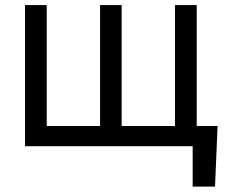

<svg xmlns="http://www.w3.org/2000/svg" viewBox="-20 -565 906 742"><path d="M820.8 -78.1 811 156.2H724.6V0H653.3V-78.1ZM76.7 -545.4H160.6V-78.1H366.7V-545.4H450.2V-78.1H656.2V-545.4H740.2V0H76.7Z"/></svg>

Font: Sahel VF Regular
Style: Regular
Weight: 400
Foundry: Saber Rastikerdar (saber.rastikerdar@gmail.com)
Version: Version 3.4.0